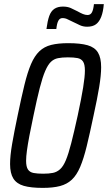

<svg xmlns="http://www.w3.org/2000/svg" viewBox="-20 -906 525 934"><path d="M188 8Q130 8 95.5 -2Q61 -12 45 -37.5Q29 -63 29 -108Q29 -148 39 -206Q49 -264 66 -345Q84 -432 99 -493.5Q114 -555 131 -594.5Q148 -634 171.5 -656.5Q195 -679 229 -687.5Q263 -696 312 -696Q371 -696 406 -686Q441 -676 456.5 -650.5Q472 -625 472 -579Q472 -540 462.5 -482.5Q453 -425 435 -343Q417 -257 402 -195.5Q387 -134 370 -94Q353 -54 329.5 -32Q306 -10 272 -1Q238 8 188 8ZM190 -61Q218 -61 237.5 -65Q257 -69 272.5 -83Q288 -97 300.5 -127Q313 -157 326.5 -209.5Q340 -262 358 -344Q376 -428 384.5 -480.5Q393 -533 393 -563Q393 -593 384 -606.5Q375 -620 357 -623.5Q339 -627 310 -627Q282 -627 262 -623Q242 -619 227.5 -605Q213 -591 200 -561Q187 -531 173.5 -478.5Q160 -426 143 -344Q131 -288 123 -245.5Q115 -203 111 -173.5Q107 -144 107 -124Q107 -95 116 -81.5Q125 -68 143.5 -64.5Q162 -61 190 -61ZM206 -765Q211 -804 219.5 -828Q228 -852 244.5 -863Q261 -874 286 -874Q308 -874 324 -867Q340 -860 357 -851Q371 -843 383 -838Q395 -833 406 -833Q420 -833 427 -845.5Q434 -858 437 -886H485Q482 -849 472.5 -824.5Q463 -800 447 -788Q431 -776 404 -776Q385 -776 369.5 -783Q354 -790 336 -799Q322 -805 310 -811.5Q298 -818 284 -818Q271 -818 264 -805.5Q257 -793 254 -765Z"/></svg>

Font: Saira Condensed
Style: Italic
Weight: 400
Width: 3
Italic angle: -12°
Designer: Hector Gatti with collaboration of the Omnibus-Type team
Foundry: Omnibus-Type
Version: Version 1.100